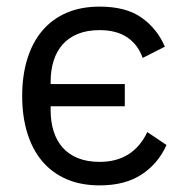

<svg xmlns="http://www.w3.org/2000/svg" viewBox="-20 -548 551 580"><path d="M281 12Q224 12 180.5 -7Q137 -26 107.5 -61Q78 -96 62.5 -146Q47 -196 47 -258Q47 -320 62.5 -370Q78 -420 107.5 -455Q137 -490 180.5 -509Q224 -528 281 -528Q361 -528 408 -494.5Q455 -461 478 -407L411 -373Q397 -413 364.5 -435Q332 -457 281 -457Q243 -457 215 -445.5Q187 -434 169 -413.5Q151 -393 142 -364.5Q133 -336 133 -302V-294H357V-227H133V-214Q133 -180 142 -151.5Q151 -123 169 -102.5Q187 -82 215 -70.5Q243 -59 281 -59Q382 -59 425 -149L483 -110Q458 -54 408 -21Q358 12 281 12Z"/></svg>

Font: IBM Plex Sans
Style: Regular
Weight: 400
Designer: Mike Abbink, Paul van der Laan, Pieter van Rosmalen
Foundry: Bold Monday
Version: Version 3.005